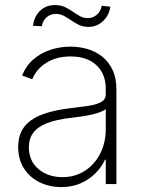

<svg xmlns="http://www.w3.org/2000/svg" viewBox="-20 -741 571 773"><path d="M227.1 12.2Q179.7 12.2 140.1 -6.8Q100.6 -25.9 76.9 -62.3Q53.2 -98.6 53.2 -149.9Q53.2 -184.1 65.4 -210.2Q77.6 -236.3 102.8 -255.1Q127.9 -273.9 167.2 -286.1Q206.5 -298.3 261.2 -305.2Q303.2 -310.1 335.9 -314.9Q368.7 -319.8 387.2 -330.3Q405.8 -340.8 405.8 -361.3V-383.8Q405.8 -443.4 368.2 -478.5Q330.6 -513.7 264.6 -513.7Q206.5 -513.7 166.3 -488Q126 -462.4 109.9 -421.9L68.8 -437Q85 -476.6 114.7 -502.2Q144.5 -527.8 183.1 -540.5Q221.7 -553.2 263.7 -553.2Q300.3 -553.2 333.5 -543.2Q366.7 -533.2 392.8 -512Q418.9 -490.7 433.8 -458.3Q448.7 -425.8 448.7 -380.9V0H405.8V-98.1H402.8Q388.7 -67.9 363.8 -43Q338.9 -18.1 304.4 -2.9Q270 12.2 227.1 12.2ZM231 -27.8Q282.2 -27.8 321.5 -53.2Q360.8 -78.6 383.3 -122.3Q405.8 -166 405.8 -221.2V-301.8Q397.5 -294.9 382.1 -289.3Q366.7 -283.7 347.4 -279.3Q328.1 -274.9 307.1 -272Q286.1 -269 266.1 -266.6Q206.1 -259.8 168.7 -244.9Q131.3 -230 113.8 -206.3Q96.2 -182.6 96.2 -148.4Q96.2 -92.8 135 -60.3Q173.8 -27.8 231 -27.8ZM336.4 -632.8Q314.9 -632.8 298.3 -640.6Q281.7 -648.4 267.1 -658.7Q252.4 -668.9 237.3 -677Q222.2 -685.1 204.1 -685.1Q181.6 -684.6 166.5 -670.4Q151.4 -656.2 148.4 -635.3L112.8 -637.2Q117.2 -673.8 140.9 -697.3Q164.6 -720.7 201.2 -720.7Q224.1 -720.7 241.2 -712.6Q258.3 -704.6 272.9 -694.3Q287.6 -684.1 302 -676Q316.4 -668 333.5 -668Q353.5 -668 369.4 -681.2Q385.3 -694.3 389.6 -717.8L424.3 -713.9Q418.5 -677.7 394 -655.3Q369.6 -632.8 336.4 -632.8Z"/></svg>

Font: Inter Tight ExtraLight
Style: Regular
Weight: 250
Designer: Rasmus Andersson
Foundry: rsms
Version: Version 3.004